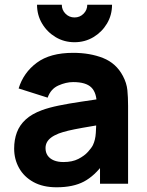

<svg xmlns="http://www.w3.org/2000/svg" viewBox="-20 -779 623 814"><path d="M296 -600Q252 -600 216 -621.5Q180 -643 158.5 -679Q137 -715 137 -759H242Q242 -736.5 257.8 -720.8Q273.5 -705 296 -705Q318.5 -705 334.2 -720.8Q350 -736.5 350 -759H455Q455 -715 433.5 -679Q412 -643 376 -621.5Q340 -600 296 -600ZM220 15Q162 15 121.8 -7.2Q81.5 -29.5 60.8 -66.8Q40 -104 40 -149Q40 -186.5 51.5 -217.5Q63 -248.5 88.8 -272.2Q114.5 -296 158 -312Q188 -323 229.5 -331.5Q271 -340 323.5 -347.8Q376 -355.5 439 -365L390 -338Q390 -386 367 -408.5Q344 -431 290 -431Q260 -431 227.5 -416.5Q195 -402 182 -365L59 -404Q79.5 -471 136 -513Q192.5 -555 290 -555Q361.5 -555 417 -533Q472.5 -511 501 -457Q517 -427 520 -397Q523 -367 523 -330V0H404V-111L421 -88Q381.5 -33.5 335.8 -9.2Q290 15 220 15ZM249 -92Q286.5 -92 312.2 -105.2Q338 -118.5 353.2 -135.5Q368.5 -152.5 374 -164Q384.5 -186 386.2 -215.2Q388 -244.5 388 -264L428 -254Q367.5 -244 330 -237.2Q292.5 -230.5 269.5 -225Q246.5 -219.5 229 -213Q209 -205 196.8 -195.8Q184.5 -186.5 178.8 -175.5Q173 -164.5 173 -151Q173 -132.5 182.2 -119.2Q191.5 -106 208.5 -99Q225.5 -92 249 -92Z"/></svg>

Font: Manrope ExtraLight ExtraBold
Style: Regular
Weight: 800
Version: Version 4.504